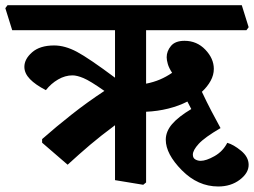

<svg xmlns="http://www.w3.org/2000/svg" viewBox="-46 -669 957 724"><path d="M710.4 -62.5Q731.4 -62.5 762.9 -80.3Q794.4 -98.1 811 -130.4Q834.5 -124 863 -100.6Q891.6 -77.1 891.6 -47.4Q891.6 -16.6 858.2 8.8Q824.7 34.2 776.9 34.2Q700.2 34.2 639.6 -27.1Q579.1 -88.4 579.1 -142.1Q579.1 -173.3 603 -201.2Q627 -229 675.3 -257.8L660.6 -286.1Q628.4 -269.5 588.4 -259.5Q548.3 -249.5 504.9 -247.6V19L494.1 27.8L387.7 10.3V-196.8Q333 -156.2 293.7 -122.8Q254.4 -89.4 209 -47.9L112.8 -130.9V-144.5Q166 -191.4 224.6 -237.5Q283.2 -283.7 347.7 -326.2Q293.5 -364.3 268.8 -374.5Q244.1 -384.8 227.5 -384.8Q199.7 -384.8 173.1 -369.4Q146.5 -354 127 -329.1Q87.9 -349.1 66.9 -370.8Q45.9 -392.6 45.9 -417Q45.9 -446.3 75.2 -471.9Q104.5 -497.6 158.2 -497.6Q199.2 -497.6 244.4 -473.4Q289.6 -449.2 387.7 -376V-555.2H0L-25.9 -638.2L-17.6 -649.4H865.7L891.6 -566.4L883.3 -555.2H504.9V-353.5Q532.7 -358.9 556.9 -369.1Q581.1 -379.4 603 -394.5Q590.8 -413.1 586.7 -428Q582.5 -442.9 582.5 -453.1Q582.5 -476.1 598.6 -495.6Q614.7 -515.1 649.9 -515.1Q696.3 -515.1 728.3 -481.7Q760.3 -448.2 760.3 -409.2Q760.3 -386.2 748.3 -364.3Q736.3 -342.3 715.3 -322.8Q733.4 -284.2 751.2 -250.2Q769 -216.3 785.6 -186Q725.6 -150.9 703.4 -126.7Q681.2 -102.5 681.2 -85.9Q681.2 -73.2 690.4 -67.9Q699.7 -62.5 710.4 -62.5Z"/></svg>

Font: Sitara
Style: Bold
Weight: 700
Designer: Neelakash Kshetrimayum
Foundry: Neelakash Kshetrimayum
Version: Version 1.000;PS Version 1.000;PS 1.0;hotconv 1.;hotconv 1.0